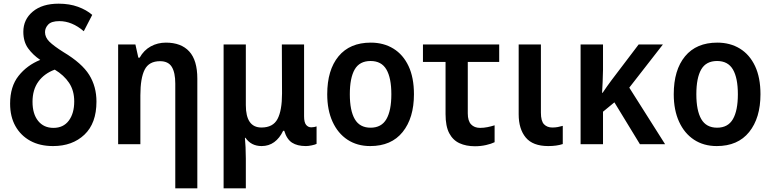

<svg xmlns="http://www.w3.org/2000/svg" viewBox="-20 -785 4204 1045"><path d="M269 10Q197 10 145 -18.5Q93 -47 64 -98.5Q35 -150 35 -221Q35 -314 81 -372Q127 -430 199 -459Q159 -486 133 -522Q107 -558 107 -612Q107 -679 158.5 -722Q210 -765 299 -765Q358 -765 404.5 -748Q451 -731 482 -704L436 -615Q372 -670 303 -670Q260 -670 242.5 -651.5Q225 -633 225 -610Q225 -582 248.5 -558.5Q272 -535 326 -501Q426 -441 465.5 -377.5Q505 -314 505 -232Q505 -114 439.5 -52Q374 10 269 10ZM271 -89Q325 -89 354.5 -128.5Q384 -168 384 -233Q384 -292 356 -334Q328 -376 278 -406Q221 -385 189 -341Q157 -297 157 -231Q157 -165 187.5 -127Q218 -89 271 -89Z M934 240V-330Q934 -390 915 -421Q896 -452 851 -452Q791 -452 767.5 -406Q744 -360 744 -266V0H623V-543H717L733 -471H740Q763 -512 800.5 -532.5Q838 -553 883 -553Q966 -553 1010 -505Q1054 -457 1054 -357V240Z M1197 240V-543H1318V-213Q1318 -91 1403 -91Q1466 -91 1490.5 -137.5Q1515 -184 1515 -276L1514 -543H1635V-152Q1635 -119 1646 -105.5Q1657 -92 1674 -92Q1682 -92 1690 -93.5Q1698 -95 1703 -97V-2Q1696 2 1677.5 6Q1659 10 1645 10Q1598 10 1569.5 -8.5Q1541 -27 1527 -73H1521Q1502 -33 1472.5 -11.5Q1443 10 1404 10Q1347 10 1316 -35H1313Q1315 -15 1316.5 16.5Q1318 48 1318 78V240Z M2233 -272Q2233 -143 2171.5 -66.5Q2110 10 1995 10Q1924 10 1871.5 -24.5Q1819 -59 1790 -122.5Q1761 -186 1761 -272Q1761 -404 1822.5 -478.5Q1884 -553 1998 -553Q2068 -553 2121 -520.5Q2174 -488 2203.5 -425.5Q2233 -363 2233 -272ZM1884 -272Q1884 -183 1911 -136.5Q1938 -90 1997 -90Q2056 -90 2083 -136.5Q2110 -183 2110 -272Q2110 -361 2083 -407Q2056 -453 1997 -453Q1937 -453 1910.5 -407Q1884 -361 1884 -272Z M2565 11Q2517 11 2481 -5.5Q2445 -22 2425 -60Q2405 -98 2405 -164V-448H2282V-543H2697V-448H2526V-168Q2526 -127 2544 -108Q2562 -89 2593 -89Q2613 -89 2633 -93Q2653 -97 2672 -103V-11Q2654 -2 2625 4.5Q2596 11 2565 11Z M2964 10Q2880 10 2841.5 -36.5Q2803 -83 2803 -163V-543H2924V-172Q2924 -126 2941 -108.5Q2958 -91 2986 -91Q3002 -91 3015.5 -93.5Q3029 -96 3043 -100V-1Q3010 10 2964 10Z M3588 -543 3405 -308 3600 0H3463L3324 -228L3262 -177V0H3140V-543H3262V-405Q3261 -371 3260 -339Q3259 -307 3257 -280H3260Q3272 -298 3284 -315Q3296 -332 3308 -348L3456 -543Z M4119 -272Q4119 -143 4057.5 -66.5Q3996 10 3881 10Q3810 10 3757.5 -24.5Q3705 -59 3676 -122.5Q3647 -186 3647 -272Q3647 -404 3708.5 -478.5Q3770 -553 3884 -553Q3954 -553 4007 -520.5Q4060 -488 4089.5 -425.5Q4119 -363 4119 -272ZM3770 -272Q3770 -183 3797 -136.5Q3824 -90 3883 -90Q3942 -90 3969 -136.5Q3996 -183 3996 -272Q3996 -361 3969 -407Q3942 -453 3883 -453Q3823 -453 3796.5 -407Q3770 -361 3770 -272Z"/></svg>

Font: Noto Sans SemiCondensed SemiBold
Style: Regular
Weight: 600
Width: 4
Designer: Monotype Design Team
Foundry: Monotype Imaging Inc.
Version: Version 2.013; ttfautohint (v1.8.4.7-5d5b)